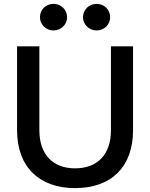

<svg xmlns="http://www.w3.org/2000/svg" viewBox="-20 -954 774 990"><path d="M367 16C554 16 666 -94 666 -282V-715H552V-282C552 -159 484 -86 367 -86C251 -86 183 -159 183 -282V-715H68V-282C68 -94 182 16 367 16ZM256 -797C295 -797 326 -828 326 -865C326 -904 295 -934 256 -934C216 -934 186 -904 186 -865C186 -828 216 -797 256 -797ZM478 -797C518 -797 548 -828 548 -865C548 -904 518 -934 478 -934C439 -934 408 -904 408 -865C408 -828 439 -797 478 -797Z"/></svg>

Font: LaHaus Display SemiBold
Style: Regular
Weight: 600
Designer: We are Make, BastardaType, Dalton Maag Ltd
Foundry: BastardaType, Dalton Maag Ltd
Version: Version 3.100;Glyphs 3.3 (3331)